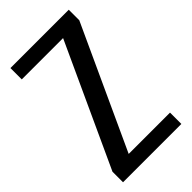

<svg xmlns="http://www.w3.org/2000/svg" viewBox="-216 -769 838 838"><g transform="rotate(-45 202.5 -350.0)"><path d="M20 0V-65L280 -630H25V-700H385V-635L125 -70H380V0Z"/></g></svg>

Font: Cuprum
Style: Regular
Weight: 400
Designer: Jovanny Lemonad
Foundry: Jovanny Lemonad
Version: Version 3.000